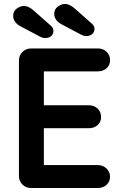

<svg xmlns="http://www.w3.org/2000/svg" viewBox="-20 -943 612 963"><path d="M136 -700H471Q497 -700 514.5 -683.5Q532 -667 532 -641Q532 -616 514.5 -600.5Q497 -585 471 -585H191L200 -602V-407L192 -415H426Q452 -415 469.5 -398.5Q487 -382 487 -356Q487 -331 469.5 -315.5Q452 -300 426 -300H195L200 -308V-106L192 -115H471Q497 -115 514.5 -97.5Q532 -80 532 -57Q532 -32 514.5 -16Q497 0 471 0H136Q110 0 92.5 -17.5Q75 -35 75 -61V-639Q75 -665 92.5 -682.5Q110 -700 136 -700ZM206 -752Q201 -752 195 -753.5Q189 -755 183 -758L83 -811Q46 -831 46 -864Q46 -887 64 -900Q82 -913 99 -913Q113 -913 125.5 -906.5Q138 -900 148 -891L234 -815Q242 -808 245 -801.5Q248 -795 248 -788Q248 -772 236.5 -762Q225 -752 206 -752ZM412 -762Q407 -762 401 -763.5Q395 -765 389 -768L289 -821Q252 -841 252 -874Q252 -897 270 -910Q288 -923 305 -923Q319 -923 331.5 -916.5Q344 -910 354 -901L440 -825Q448 -818 451 -811.5Q454 -805 454 -798Q454 -782 442.5 -772Q431 -762 412 -762Z"/></svg>

Font: zvoove
Style: Bold
Weight: 700
Designer: Vernon Adams (Nunito) & Andrew Paglinawan (Quicksand)
Foundry: zvoove
Version: Version 3.006